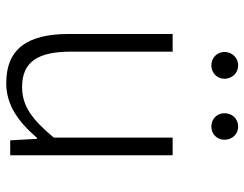

<svg xmlns="http://www.w3.org/2000/svg" viewBox="-106 -682 801 630"><g transform="rotate(90 295.0 -367.5)"><path d="M253 13C327 13 381 -28 433 -88H436L441 0H490V-533H432V-143C372 -71 328 -39 266 -39C184 -39 150 -90 150 -199V-533H92V-192C92 -55 142 13 253 13ZM195 -660C220 -660 239 -679 239 -703C239 -728 220 -748 195 -748C170 -748 151 -728 151 -703C151 -679 170 -660 195 -660ZM396 -660C421 -660 439 -679 439 -703C439 -728 421 -748 396 -748C370 -748 352 -728 352 -703C352 -679 370 -660 396 -660Z"/></g></svg>

Font: Noto Sans JP Light
Style: Regular
Weight: 300
Designer: Ryoko NISHIZUKA (kana & ideographs); Paul D. Hunt (Latin, Greek & Cyrillic); Wenlong ZHANG (bopomofo); Sandoll Communica
Foundry: Adobe Systems Incorporated
Version: Version 1.004;PS 1.004;hotconv 1.0.82;makeotf.lib2.5.63406